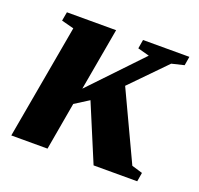

<svg xmlns="http://www.w3.org/2000/svg" viewBox="-89 -556 678 654"><g transform="rotate(20 250.0 -229.5)"><path d="M186.5 -232.4 360.8 -415.5 318.8 -426.8 324.2 -459H492.2L486.8 -426.8L441.9 -416L320.3 -291.5L436.5 -43.9L475.6 -32.2L470.2 0H312L226.1 -205.1L175.3 -172.9L145 0H13.7L87.4 -415L42.5 -426.8L48.3 -459H226.6Z"/></g></svg>

Font: Liberation Serif
Style: Bold Italic
Weight: 700
Italic angle: -16.333°
Designer: Steve Matteson
Foundry: Ascender Corporation
Version: Version 2.1.5